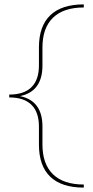

<svg xmlns="http://www.w3.org/2000/svg" viewBox="-20 -731 423 873"><path d="M71 -294Q173 -273 173 -156V-74Q173 15 221 61.5Q269 108 361 108V122Q260 122 208.5 72.5Q157 23 157 -74V-156Q157 -221 123 -254.5Q89 -288 22 -288V-301Q89 -301 123 -334.5Q157 -368 157 -433V-515Q157 -612 208.5 -661.5Q260 -711 361 -711V-697Q269 -697 221 -650.5Q173 -604 173 -515V-433Q173 -315 71 -294Z"/></svg>

Font: Ysabeau Infant Thin
Style: Regular
Weight: 200
Designer: Christian Thalmann (Catharsis Fonts)
Version: Version 0.003